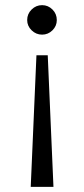

<svg xmlns="http://www.w3.org/2000/svg" viewBox="-20 -533 326 746"><path d="M99.4 193H187.7L165.5 -318.3H121.6ZM85.6 -455.1Q85.6 -431.9 102.9 -415.2Q120.1 -398.4 143.5 -398.4Q166.9 -398.4 183.8 -415.2Q200.7 -431.9 200.7 -455.1Q200.7 -479.2 183.8 -496.1Q166.9 -513 143.5 -513Q120.1 -513 102.9 -496.1Q85.6 -479.2 85.6 -455.1Z"/></svg>

Font: Lineal Thin
Style: Regular
Weight: 200
Designer: Created by Frank Adebiaye with contributions from Anton Moglia & Ariel Martín Pérez
Created by Frank ADEBIAYE with FontF
Foundry: Velvetyne Type Foundry
Version: Version 2.000;Glyphs 3.2 (3227)